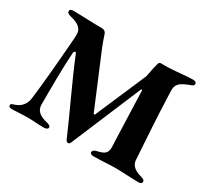

<svg xmlns="http://www.w3.org/2000/svg" viewBox="-133 -870 1183 1092"><g transform="rotate(30 458.5 -324.0)"><path d="M44 3C54 3 107 -1 151 -1C192 -1 198 3 253 3C264 3 278 -2 278 -12C278 -24 263 -29 250 -32C199 -44 175 -67 175 -104C175 -208 175 -346 182 -446C183 -455 187 -460 192 -460C195 -460 197 -458 199 -453C259 -305 334 -154 400 0C403 6 409 10 415 10C420 10 426 7 429 -2L620 -456C622 -461 625 -464 627 -464C629 -464 630 -462 630 -457C635 -344 637 -220 643 -97C644 -56 628 -42 579 -32C565 -29 555 -22 555 -11C555 -2 566 3 578 3C624 3 680 -2 720 -2C760 -2 830 3 874 3C885 3 895 -2 895 -12C895 -24 885 -28 871 -32C829 -43 801 -63 798 -97C787 -271 781 -340 774 -534C771 -578 788 -594 823 -611C830 -614 843 -620 851 -623C864 -627 874 -631 874 -643C874 -654 863 -658 849 -658C815 -658 746 -649 690 -647H647C638 -647 634 -643 631 -634C626 -617 620 -589 611 -542L468 -210C467 -207 465 -205 463 -205C460 -205 458 -207 457 -210L310 -561C300 -587 293 -608 284 -634C281 -643 270 -652 260 -652C197 -652 109 -657 70 -657C54 -657 43 -654 43 -642C43 -631 53 -625 69 -621C106 -613 149 -596 149 -552C149 -538 149 -525 148 -518C137 -369 122 -201 110 -108C105 -66 79 -40 48 -29C34 -24 20 -22 20 -11C20 -2 28 3 44 3Z"/></g></svg>

Font: EB Garamond
Style: Bold
Weight: 700
Designer: Georg Duffner and Octavio Pardo
Foundry: Georg Duffner
Version: Version 1.000;PS 001.000;hotconv 1.0.88;makeotf.lib2.5.64775